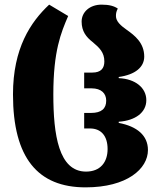

<svg xmlns="http://www.w3.org/2000/svg" viewBox="-20 -794 694 828"><path d="M349 14C528 14 618 -66 618 -147C618 -210 571 -249 492 -264V-269C564 -274 611 -309 611 -362C611 -415 564 -454 492 -457V-462C564 -472 602 -505 602 -550C602 -609 561 -641 527 -665C500 -684 480 -702 480 -725C480 -738 482 -745 488 -757C472 -768 451 -774 418 -774C367 -774 332 -742 332 -701C332 -659 352 -634 379 -613C409 -588 430 -568 430 -529C430 -500 416 -481 378 -481H343V-413H375C417 -413 438 -391 438 -360C438 -326 418 -307 373 -307H343V-240H368C416 -240 444 -208 444 -151C444 -95 413 -54 351 -54C233 -54 210 -213 210 -387C210 -574 243 -653 274 -725L192 -774C112 -699 36 -586 36 -387C36 -112 144 14 349 14Z"/></svg>

Font: Noto Serif Georgian Condensed Black
Style: Regular
Weight: 900
Width: 3
Designer: Monotype Design Team, Akaki Razmadze
Foundry: Google LLC
Version: Version 2.003